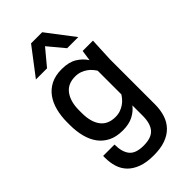

<svg xmlns="http://www.w3.org/2000/svg" viewBox="-298 -857 1147 1147"><g transform="rotate(-45 275.0 -284.0)"><path d="M389 -90Q367 -61 331.5 -42.5Q296 -24 243 -24Q189 -24 151 -43Q113 -62 89 -95Q65 -128 53.5 -173Q42 -218 42 -271V-295Q42 -346 53.5 -391Q65 -436 89 -469.5Q113 -503 151 -522.5Q189 -542 243 -542Q303 -542 340.5 -519Q378 -496 399 -462L409 -530H496L489 -380V0Q489 48 476.5 87Q464 126 437 154Q410 182 368.5 197Q327 212 268 212Q208 212 166.5 196.5Q125 181 99.5 154.5Q74 128 63 92.5Q52 57 52 16V0H148Q148 63 174.5 95.5Q201 128 267 128Q333 128 361 95.5Q389 63 389 -3ZM389 -383Q382 -394 371.5 -406.5Q361 -419 346 -429.5Q331 -440 312 -447Q293 -454 269 -454Q206 -454 174.5 -410.5Q143 -367 143 -295V-271Q143 -196 174.5 -154Q206 -112 269 -112Q293 -112 312 -119Q331 -126 346 -136.5Q361 -147 371.5 -159.5Q382 -172 389 -183ZM91 -607 223 -780H317L449 -607H355L270 -709L185 -607Z"/></g></svg>

Font: Cooper Hewitt
Style: Regular
Weight: 707
Designer: Village Type and Design LLC
Foundry: Cooper Hewitt Smithsonian Design Museum
Version: 1.000